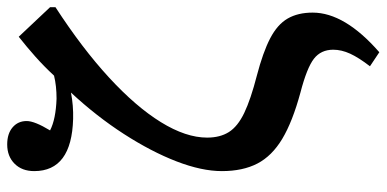

<svg xmlns="http://www.w3.org/2000/svg" viewBox="-290 -553 1073 533"><g transform="rotate(-90 246.5 -286.5)"><path d="M368 230 329 204Q353 173 364 149Q375 125 375 102Q375 68 350 48.5Q325 29 256 11Q175 -11 127.5 -39.5Q80 -68 59 -108.5Q38 -149 38 -207Q38 -263 65 -333Q92 -403 141 -479Q190 -555 256 -626Q220 -619 183 -620Q38 -624 38 -728Q38 -762 58.5 -782.5Q79 -803 112 -803Q142 -803 159.5 -788Q177 -773 177 -749Q177 -727 151 -684Q182 -668 239 -666Q275 -666 303 -673Q329 -701 356 -725Q383 -749 411 -771L493 -684V-669Q379 -595 298 -520.5Q217 -446 174 -376.5Q131 -307 131 -248Q131 -212 146.5 -187.5Q162 -163 199.5 -145Q237 -127 303 -110Q368 -93 406.5 -73Q445 -53 461.5 -24.5Q478 4 478 45Q478 134 368 230Z"/></g></svg>

Font: Literata 36pt SemiBold
Style: Regular
Weight: 600
Designer: Latin by Veronika Burian and Jose Scaglione. Greek by Irene Vlachou. Cyrillic by Vera Evstafieva.
Foundry: TypeTogether
Version: Version 3.002